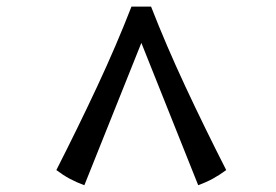

<svg xmlns="http://www.w3.org/2000/svg" viewBox="-20 -650 818 569"><path d="M147 -146Q210.9 -271.5 268.1 -393.8Q325.2 -516.1 369.6 -630.4H427.7Q472.2 -516.1 529.3 -393.8Q586.4 -271.5 650.4 -146Q629.9 -130.9 610.1 -120.1Q590.3 -109.4 567.4 -101.1L398.9 -522.9L230 -101.1Q207 -109.4 187 -120.1Q167 -130.9 147 -146Z"/></svg>

Font: Asset
Style: Regular
Weight: 400
Designer: Riccardo De Franceschi
Foundry: Sorkin Type Co.
Version: Version 1.001